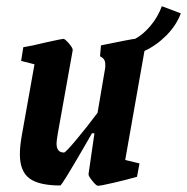

<svg xmlns="http://www.w3.org/2000/svg" viewBox="-20 -589 602 618"><path d="M445 -425 383 -74 429 -63 421 -20Q390 -11 347 -1Q304 9 295 9Q290 9 277 -7Q264 -23 265 -29L284 -160H276L253 -120Q179 8 174 8Q105 8 74.5 -15Q44 -38 44 -92Q44 -118 50 -152L91 -382L48 -393L55 -437Q81 -441 130 -453Q180 -464 184 -464Q189 -464 202 -449Q215 -434 214 -427L166 -159Q162 -135 162 -127Q162 -98 186 -98Q191 -98 225 -138.5Q259 -179 294 -226L318 -367Q319 -372 319 -379Q319 -392 314.5 -398Q310 -404 302 -408L305 -443Q407 -464 415 -464Q441 -478 464.5 -506Q488 -534 501 -569L562 -546Q548 -508 516 -475.5Q484 -443 445 -425Z"/></svg>

Font: Grenze SemiBold
Style: Italic
Weight: 600
Italic angle: -10°
Designer: Renata Polastri
Foundry: Omnibus-Type
Version: Version 1.002; ttfautohint (v1.8)